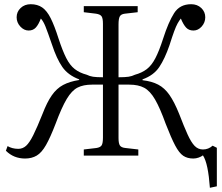

<svg xmlns="http://www.w3.org/2000/svg" viewBox="-20 -739 1055 912"><path d="M977 153Q973 97 965 58Q957 19 944 -1Q936 5 923.5 9.5Q911 14 898 14Q870 14 850.5 1Q831 -12 812 -48Q793 -84 767 -151Q740 -226 716.5 -266.5Q693 -307 665 -322Q637 -337 594 -337H543V-83Q543 -58 549.5 -48Q556 -38 576 -36L637 -29V0H378V-29L438 -36Q457 -39 463 -49Q469 -59 469 -86V-337H417Q376 -337 348.5 -323Q321 -309 297 -269Q273 -229 244 -151Q219 -86 198.5 -50Q178 -14 154.5 0Q131 14 99 14Q45 14 8 -23L16 -45Q26 -39 39 -35.5Q52 -32 67 -32Q88 -32 104 -46.5Q120 -61 138 -97Q156 -133 182 -198Q203 -253 226 -286Q249 -319 280 -335.5Q311 -352 356 -359V-362Q303 -382 276 -421Q249 -460 227 -527Q206 -588 196 -613Q186 -638 174 -651Q163 -622 150 -608Q137 -594 116 -594Q94 -594 76.5 -613Q59 -632 59 -657Q59 -683 78 -701Q97 -719 126 -719Q158 -719 180.5 -703.5Q203 -688 221 -652Q239 -616 258 -556Q277 -498 294.5 -463.5Q312 -429 335 -411Q358 -393 392 -384Q406 -377 422 -374.5Q438 -372 469 -372V-626Q469 -652 462.5 -661.5Q456 -671 436 -674L378 -681V-710H634V-681L573 -674Q555 -672 549 -661Q543 -650 543 -623V-372Q574 -372 590.5 -374.5Q607 -377 621 -384Q654 -393 677 -410.5Q700 -428 718 -462.5Q736 -497 755 -556Q780 -634 807 -676.5Q834 -719 888 -719Q917 -719 936 -701Q955 -683 955 -657Q955 -632 938 -613Q921 -594 899 -594Q877 -594 864 -608Q851 -622 839 -651Q831 -641 823.5 -627.5Q816 -614 807 -589.5Q798 -565 785 -524Q763 -460 736.5 -420.5Q710 -381 657 -362V-358Q701 -353 731.5 -337Q762 -321 785 -288Q808 -255 831 -198Q854 -138 871 -100.5Q888 -63 904.5 -46Q921 -29 944 -29Q970 -29 990 -47L1010 -37V146Z"/></svg>

Font: Literata 36pt Light
Style: Regular
Weight: 300
Designer: Latin by Veronika Burian and Jose Scaglione. Greek by Irene Vlachou. Cyrillic by Vera Evstafieva.
Foundry: TypeTogether
Version: Version 3.002